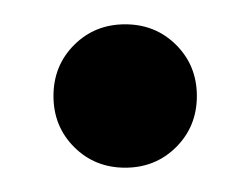

<svg xmlns="http://www.w3.org/2000/svg" viewBox="-20 -130 206 158"><path d="M125 -93Q142 -76 142 -51Q142 -26 125 -9Q108 8 83 8Q58 8 41 -9Q24 -26 24 -51Q24 -76 41 -93Q58 -110 83 -110Q108 -110 125 -93Z"/></svg>

Font: Hind Siliguri
Style: Regular
Weight: 400
Designer: Jyotish Sonowal
Foundry: Indian Type Foundry
Version: Version 1.001;PS 1.0;hotconv 1.0.86;makeotf.lib2.5.63406; tt